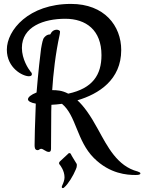

<svg xmlns="http://www.w3.org/2000/svg" viewBox="-20 -716 738 982"><path d="M237 -540C226 -540 219 -536 214 -532C211 -529 208 -527 206 -524C199 -517 195 -495 190 -467C187 -446 175 -343 167 -243C139 -232 123 -219 123 -208C123 -199 138 -190 163 -186L162 -156C159 -90 157 -2 157 23C157 34 156 52 173 52C180 52 183 45 190 45C202 45 214 61 230 61C242 61 241 46 241 41C241 22 242 -56 242 -120C242 -133 242 -155 243 -180C259 -181 277 -182 297 -185C370 -125 372 4 460 92C542 174 631 179 673 179C686 179 698 178 698 171C698 167 695 165 684 161C579 134 529 32 481 -55C442 -127 408 -174 376 -203C485 -235 600 -308 600 -460C600 -584 514 -696 343 -696C127 -696 15 -562 15 -462C15 -368 96 -326 128 -326C139 -326 143 -331 143 -336C143 -343 140 -346 136 -350C125 -364 92 -413 92 -471C92 -580 204 -620 314 -620C420 -620 499 -562 499 -434C499 -333 454 -264 329 -237C297 -254 270 -255 247 -255C252 -337 264 -443 285 -538C286 -545 287 -549 287 -554C287 -561 275 -564 271 -564C255 -564 244 -555 237 -540ZM372 122C369 116 344 78 342 71C340 68 338 67 335 67C331 67 331 68 328 71L286 110C283 113 282 116 282 119C282 121 283 124 286 127C288 129 310 157 310 191C310 204 305 218 298 233C297 236 296 238 296 240C296 244 298 246 301 246C305 246 306 245 309 242C329 225 355 182 368 150C372 142 373 136 373 129C373 126 373 124 372 122Z"/></svg>

Font: Engagement
Style: Regular
Weight: 400
Designer: Astigmatic (AOETI)
Foundry: Astigmatic (AOETI)
Version: Version 1.000